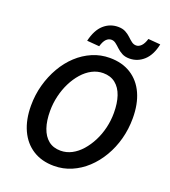

<svg xmlns="http://www.w3.org/2000/svg" viewBox="-153 -956 953 1079"><g transform="rotate(20 323.5 -417.0)"><path d="M294 12Q221 12 168 -21.5Q115 -55 86.5 -117Q58 -179 58 -263Q58 -328 74.5 -387.5Q91 -447 120.5 -498Q150 -549 190.5 -586.5Q231 -624 280 -645Q329 -666 384 -666Q458 -666 511 -632.5Q564 -599 592 -537.5Q620 -476 620 -391Q620 -326 604 -266.5Q588 -207 558 -156Q528 -105 487.5 -67.5Q447 -30 398 -9Q349 12 294 12ZM300 -81Q335 -81 366.5 -97.5Q398 -114 424 -143.5Q450 -173 469.5 -211Q489 -249 499.5 -293Q510 -337 510 -383Q510 -441 495.5 -483.5Q481 -526 451.5 -549.5Q422 -573 378 -573Q343 -573 311.5 -556.5Q280 -540 254 -510.5Q228 -481 209 -443Q190 -405 179.5 -361Q169 -317 169 -271Q169 -213 183.5 -170.5Q198 -128 227 -104.5Q256 -81 300 -81ZM486 -700Q460 -700 441.5 -710Q423 -720 409.5 -733Q396 -746 383.5 -755.5Q371 -765 357 -765Q340 -765 326.5 -751.5Q313 -738 304 -707L230 -713Q246 -781 282.5 -813.5Q319 -846 368 -846Q394 -846 412 -836.5Q430 -827 443.5 -814Q457 -801 469.5 -791.5Q482 -782 497 -782Q513 -782 527 -796Q541 -810 550 -840L623 -834Q609 -767 572 -733.5Q535 -700 486 -700Z"/></g></svg>

Font: Source Sans 3 ExtraLight SemiBold
Style: Italic
Weight: 600
Italic angle: -11°
Version: Version 3.052;hotconv 1.1.0;makeotfexe 2.6.0